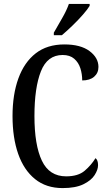

<svg xmlns="http://www.w3.org/2000/svg" viewBox="-20 -951 553 981"><path d="M300 10Q216 10 159 -36Q102 -82 73 -164.5Q44 -247 44 -358Q44 -468 74 -550.5Q104 -633 162.5 -678.5Q221 -724 309 -724Q392 -724 437.5 -690Q483 -656 483 -609Q483 -578 461 -559Q439 -540 400 -540Q400 -573 390.5 -602.5Q381 -632 359 -651Q337 -670 300 -670Q222 -670 189 -586.5Q156 -503 156 -358Q156 -210 194 -130Q232 -50 318 -50Q379 -50 412.5 -78.5Q446 -107 468 -143Q481 -133 481 -107Q481 -84 463.5 -56.5Q446 -29 406 -9.5Q366 10 300 10ZM255 -784Q276 -821 298 -859Q320 -897 332 -931H438V-921Q428 -904 404 -876.5Q380 -849 350.5 -820.5Q321 -792 296 -771H255Z"/></svg>

Font: Noto Serif Myanmar ExtraCondensed Medium
Style: Regular
Weight: 500
Width: 2
Designer: Ben Mitchell and the Monotype Design Team
Foundry: Monotype Imaging Inc.
Version: Version 2.106; ttfautohint (v1.8.4.7-5d5b)